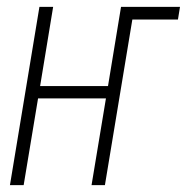

<svg xmlns="http://www.w3.org/2000/svg" viewBox="-20 -540 545 560"><path d="M9 0 95 -520H135L97 -289H295L333 -520H505L499 -483H366L286 0H247L289 -253H91L49 0Z"/></svg>

Font: Iosevka Extralight
Style: Italic
Weight: 200
Italic angle: -9°
Monospace: yes
Designer: Belleve Invis
Foundry: Belleve Invis
Version: Version 32.5.0; ttfautohint (v1.8.4)